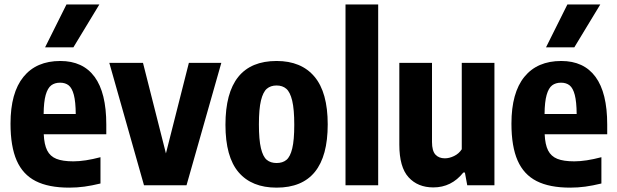

<svg xmlns="http://www.w3.org/2000/svg" viewBox="-20 -828 2756 858"><path d="M455 -228H175.5Q177.5 -182 190.8 -155.8Q204 -129.5 232 -118.2Q260 -107 308 -107Q359 -107 429 -125.5V-8Q390 1.5 357 6Q324 10.5 289.5 10.5Q197 10.5 139.5 -18.8Q82 -48 54.5 -110.8Q27 -173.5 27 -275.5Q27 -413.5 84.8 -484.5Q142.5 -555.5 249.5 -555.5Q350.5 -555.5 402.8 -484.5Q455 -413.5 455 -271.5ZM175 -318.5H318.5Q318 -373.5 310 -404Q302 -434.5 287 -446.5Q272 -458.5 248.5 -458.5Q224.5 -458.5 208.8 -446.5Q193 -434.5 184.2 -403.8Q175.5 -373 175 -318.5ZM181.5 -616.5 277 -808H424L308 -616.5Z M824 -547H969L813.5 0H623.5L468.5 -547H619L721.5 -142.5Z M987.5 -270.5Q987.5 -555.5 1216 -555.5Q1326.5 -555.5 1385.5 -485.2Q1444.5 -415 1444.5 -272Q1444.5 10.5 1216 10.5Q1105 10.5 1046.2 -58.2Q987.5 -127 987.5 -270.5ZM1295 -270Q1295 -339.5 1285.8 -378Q1276.5 -416.5 1259.5 -431.2Q1242.5 -446 1216 -446Q1189.5 -446 1172.5 -431.5Q1155.5 -417 1146.2 -379Q1137 -341 1137 -272.5Q1137 -203.5 1146 -165.8Q1155 -128 1172 -113.8Q1189 -99.5 1216 -99.5Q1243 -99.5 1260 -113.5Q1277 -127.5 1286 -164.8Q1295 -202 1295 -270Z M1524 0V-808H1670V0Z M1764.5 -181.5V-547H1910.5V-193.5Q1910.5 -154 1925.8 -137.2Q1941 -120.5 1968 -120.5Q1988 -120.5 2009.2 -130.8Q2030.5 -141 2043.5 -161V-547H2189.5V0H2068L2057.5 -57H2050.5Q1997.5 9.5 1916.5 9.5Q1847 9.5 1805.8 -35.8Q1764.5 -81 1764.5 -181.5Z M2693.5 -228H2414Q2416 -182 2429.2 -155.8Q2442.5 -129.5 2470.5 -118.2Q2498.5 -107 2546.5 -107Q2597.5 -107 2667.5 -125.5V-8Q2628.5 1.5 2595.5 6Q2562.5 10.5 2528 10.5Q2435.5 10.5 2378 -18.8Q2320.5 -48 2293 -110.8Q2265.5 -173.5 2265.5 -275.5Q2265.5 -413.5 2323.2 -484.5Q2381 -555.5 2488 -555.5Q2589 -555.5 2641.2 -484.5Q2693.5 -413.5 2693.5 -271.5ZM2413.5 -318.5H2557Q2556.5 -373.5 2548.5 -404Q2540.5 -434.5 2525.5 -446.5Q2510.5 -458.5 2487 -458.5Q2463 -458.5 2447.2 -446.5Q2431.5 -434.5 2422.8 -403.8Q2414 -373 2413.5 -318.5ZM2420 -616.5 2515.5 -808H2662.5L2546.5 -616.5Z"/></svg>

Font: Encode Sans Condensed
Style: Bold
Weight: 700
Width: 3
Designer: Multiple Designers
Foundry: Impallari Type
Version: Version 2.000